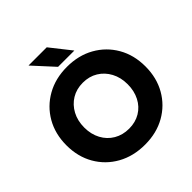

<svg xmlns="http://www.w3.org/2000/svg" viewBox="-233 -1070 1258 1258"><g transform="rotate(-45 396.0 -441.5)"><path d="M398 12Q290 12 207 -34.5Q124 -81 77 -162.5Q30 -244 30 -349Q30 -455 77 -536.5Q124 -618 206.5 -664.5Q289 -711 396 -711Q503 -711 585.5 -664.5Q668 -618 715 -536.5Q762 -455 762 -349Q762 -244 715.5 -162.5Q669 -81 587 -34.5Q505 12 398 12ZM398 -136Q457 -136 502 -163Q547 -190 572 -238.5Q597 -287 597 -349Q597 -412 571 -460.5Q545 -509 500 -536.5Q455 -564 396 -564Q337 -564 292 -536.5Q247 -509 221 -460.5Q195 -412 195 -349Q195 -287 221 -238.5Q247 -190 293 -163Q339 -136 398 -136ZM355 -752 224 -895H393L506 -752Z"/></g></svg>

Font: Figtree Light ExtraBold
Style: Regular
Weight: 800
Version: Version 2.001;gftools[0.9.30]